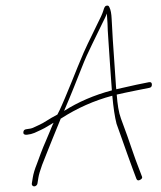

<svg xmlns="http://www.w3.org/2000/svg" viewBox="-20 -630 573 682"><path d="M378.9 -290C382.8 -247.4 387.8 -214.3 393.9 -190.5C399.6 -174.8 406 -157.3 412.6 -138C419.2 -118.7 426 -99.5 433 -80.5C440 -61.5 445.9 -45.2 450.8 -31.5L464.5 5C466.9 11 471.2 12.3 477.4 9C483.6 5.7 486 2.1 484.7 -1.8C483.5 -5.7 478.5 -18.8 469.8 -41C464.6 -54.3 458.6 -70.7 452 -90C445.4 -109.3 438.8 -128.5 432.1 -147.5C425.5 -166.5 418 -187 409.6 -209C401.4 -231.1 397.3 -259.4 394.6 -294C411.2 -298 436.3 -303 465.2 -309L510.6 -318C516.9 -319.3 519.8 -323.3 519.5 -330C519.3 -336.7 515.7 -339.3 508.8 -338L464.4 -329C434.7 -322.3 410.2 -317 393.1 -313C392.5 -315.7 391.8 -324.5 390.9 -339.5C390 -354.5 388.6 -375.5 386.6 -402.5C384.7 -429.5 382.7 -458.2 380.7 -488.5C378.8 -518.8 377.4 -543.5 376.6 -562.5C375.8 -581.5 373.2 -595.3 368.7 -604C366.6 -610 362.4 -611.7 356 -609C352.7 -607.7 349.8 -602.2 347.1 -592.5C344.4 -582.8 336.4 -565.2 323.2 -539.5C319.6 -532.5 315.3 -523.7 310.4 -513C305.4 -502.3 299.2 -489.5 291.7 -474.6C284.2 -459.7 272.3 -432.4 256 -392.5C249.1 -375.5 241.7 -357.2 233.8 -337.5C226 -317.8 218.1 -298.8 210.2 -280.5C202.3 -262.2 196.4 -248.3 191.9 -239C187.4 -229.7 184.7 -224.3 183.8 -223C168.6 -215 156.1 -207.8 146.4 -201.5C136.8 -195.2 127.4 -190 118.5 -186C109.5 -182 102.6 -178.8 97.9 -176.4C93.1 -174.1 85 -172.2 73.6 -171C66.8 -170.3 63.3 -166.7 62.9 -160C62.5 -153.3 67 -150.5 76.3 -151.5C85.7 -152.5 94.5 -154.6 102.5 -158L125.2 -168.5C134.6 -172.8 143.1 -177.5 150.9 -182.5C158.7 -187.5 165.2 -191.3 170.3 -194C167.3 -188 163.3 -178.7 158.3 -166C153.3 -153.3 148 -140.7 142.3 -128C136.6 -115.3 130.9 -101.3 125.1 -86L111.1 -48C103.5 -29.3 98.6 -13 96.4 1L93 22C92.6 24.7 93.2 27 94.9 29C96.6 31 98.8 32 101.5 32C104.1 32 106.6 31 108.9 29C111.2 27 112.6 24.7 113 22L116.4 1C117.9 -9 122.3 -24 129.5 -44L144.5 -82C156.1 -112.1 173.8 -154.4 195.9 -209H196.6C253.8 -245.9 314.6 -272.9 378.9 -290ZM207.6 -236C212.5 -248 218.6 -262.3 225.8 -279.1C232.9 -295.8 247.3 -331.6 269 -386.5C275.7 -403.5 281.9 -418.5 287.7 -431.5C293.5 -444.5 300.1 -458.4 307.4 -473.2C314.8 -487.9 324.2 -507.4 335.8 -531.5C339.2 -538.5 342.3 -545 345.3 -551C348.2 -557 350.8 -562.2 353 -566.5C355.2 -570.8 357.2 -576 359.2 -582C359.4 -580 359.7 -576.7 360.2 -572C360.7 -567.3 361.3 -559 361.9 -547C362 -535 363.1 -513.7 365.3 -483C367.4 -452.3 369.3 -423.5 371.1 -396.5C372.8 -369.5 374.3 -348.8 375.5 -334.5C376.7 -320.2 377.4 -311.7 377.4 -309C314.5 -292.3 257.9 -267.9 207.6 -236Z"/></svg>

Font: Proton
Style: RgCndIt
Weight: 500
Version: Version 1.017